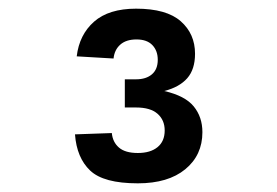

<svg xmlns="http://www.w3.org/2000/svg" viewBox="-20 -738 640 443"><path d="M298 -315Q219 -315 188 -344.5Q157 -374 153 -428L238 -431Q240 -410 254.5 -397.5Q269 -385 298 -385Q327 -385 343.5 -398.5Q360 -412 360 -437Q360 -461 343.5 -475.5Q327 -490 294 -490H268V-555H294Q317 -555 330.5 -566.5Q344 -578 344 -600Q344 -621 331.5 -634Q319 -647 295 -647Q271 -647 257.5 -635Q244 -623 242 -603L157 -608Q163 -658 197 -688Q231 -718 294 -718Q364 -718 397 -689Q430 -660 430 -614Q430 -578 412 -557.5Q394 -537 359 -528Q407 -517 427 -492.5Q447 -468 447 -433Q447 -380 407.5 -347.5Q368 -315 298 -315Z"/></svg>

Font: Geist Mono SemiBold
Style: Regular
Weight: 600
Monospace: yes
Designer: Basement.studio, Andrés Briganti, Mateo Zaragoza
Foundry: Basement.studio, Vercel, Andrés Briganti, Guido Ferreyra, Mateo Zaragoza
Version: Version 1.500; ttfautohint (v1.8.4.7-5d5b)